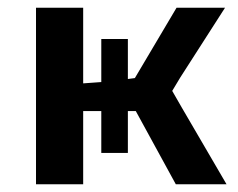

<svg xmlns="http://www.w3.org/2000/svg" viewBox="-20 -477 616 497"><path d="M242.2 -189.5H195.3V0H73.2V-457H195.3V-261.2L242.2 -264.6V-376H311V-272.5L329.1 -274.9L437 -457H562.5L446.3 -275.9L425.8 -241.7L450.2 -199.2L566.4 0H435.1L331.5 -189.5H311V-81.1H242.2Z"/></svg>

Font: PT Astra Sans
Style: Bold
Weight: 700
Designer: A.Korolkova, I. Chaeva
Foundry: ParaType Ltd
Version: Version 1.001; ttfautohint (v1.6)